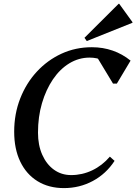

<svg xmlns="http://www.w3.org/2000/svg" viewBox="-20 -948 699 984"><path d="M307.7 16Q229.9 16 172.4 -19.4Q114.9 -54.9 83.8 -119.8Q52.7 -184.7 52.7 -273Q52.7 -364.1 83.4 -442.8Q114.1 -521.6 168.6 -580.6Q223 -639.5 295 -672.8Q367.1 -706 450.8 -706Q507.5 -706 557.2 -688.7Q607 -671.5 649.2 -637.3L578.8 -519.4H559.3L469.9 -667.4H562V-585.3Q536.7 -621.6 508.1 -637.2Q479.5 -652.8 439.3 -652.8Q383.9 -652.8 335.5 -623.5Q287.1 -594.1 251.3 -541.3Q215.5 -488.4 195.1 -419Q174.7 -349.5 174.7 -268.3Q174.7 -204.1 196.5 -155Q218.3 -105.8 256.5 -78.3Q294.7 -50.7 344.8 -50.7Q401.3 -50.7 452.7 -75.1Q504.1 -99.6 543 -145.2L567.2 -123.6Q523.9 -57.2 455.9 -20.6Q388 16 307.7 16ZM424.8 -737.6 412.9 -754.3 587.9 -928.5H591L658.9 -834.5V-831.4Z"/></svg>

Font: Platypi Light
Style: Italic
Weight: 300
Italic angle: -13°
Designer: David Sargent
Foundry: Bolt Cutter Type
Version: Version 1.200